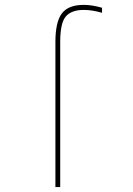

<svg xmlns="http://www.w3.org/2000/svg" viewBox="-20 -760 540 780"><path d="M205.1 0V-589.8Q205.1 -670.9 231.4 -705.6Q257.8 -740.2 320.3 -740.2Q353.5 -740.2 394.5 -728.5V-708Q354.5 -719.7 320.3 -719.7Q270.5 -719.7 247.6 -693.4Q224.6 -667 224.6 -589.8V0Z"/></svg>

Font: Mgen+ 1m thin
Style: Regular
Weight: 100
Designer: [Source Han Sans]
Ryoko NISHIZUKA  (kana & ideographs); Paul D. Hunt (Latin, Greek & Cyrillic); Wenlong ZHANG  (bopomofo
Version: Version 1.059.20150602